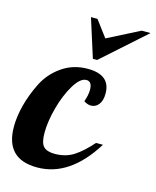

<svg xmlns="http://www.w3.org/2000/svg" viewBox="-127 -828 739 912"><g transform="rotate(15 243.0 -372.0)"><path d="M279 -356Q291 -389 291 -415Q291 -456 263 -456Q233 -456 202.5 -405.5Q172 -355 153.5 -286.5Q135 -218 135 -162Q135 -113 152 -95.5Q169 -78 207 -78Q261 -78 300.5 -103.5Q340 -129 384 -179H418Q303 6 143 6Q-13 6 -13 -153Q-13 -202 1.5 -258.5Q16 -315 45 -373.5Q74 -432 129 -470.5Q184 -509 256 -509Q367 -509 367 -417Q367 -382 352 -363Q337 -344 314 -344Q297 -344 279 -356ZM206 -750H238L298 -670L455 -750H499L287 -561H266Z"/></g></svg>

Font: Lobster 1.4
Style: Regular
Weight: 400
Designer: Pablo Impallari
Foundry: Pablo Impallari. www.impallari.com
Version: Version 1.4